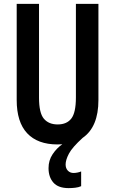

<svg xmlns="http://www.w3.org/2000/svg" viewBox="-20 -734 593 989"><path d="M318 113Q318 133 329.5 145Q341 157 359 157Q369 157 380.5 154.5Q392 152 398 149V225Q385 231 367.5 233Q350 235 334 235Q280 235 255 206.5Q230 178 230 132Q230 92 251 60.5Q272 29 301 9Q289 10 276 10Q174 10 120 -47.5Q66 -105 66 -219V-714H181V-231Q181 -152 206 -122.5Q231 -93 277 -93Q324 -93 347.5 -123.5Q371 -154 371 -232V-714H487V-219Q487 -80 406 -24Q352 25 335 57.5Q318 90 318 113Z"/></svg>

Font: Noto Sans Gujarati UI ExtraCondensed SemiBold
Style: Regular
Weight: 600
Width: 2
Designer: Jelle Bosma - Monotype Design Team, Universal Thirst
Foundry: Monotype Imaging Inc.
Version: Version 2.106; ttfautohint (v1.8.4.7-5d5b)